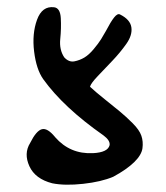

<svg xmlns="http://www.w3.org/2000/svg" viewBox="-20 -753 458 529"><path d="M124 -248Q77 -260 61 -295Q45 -330 63 -359Q80 -393 95.5 -397Q111 -401 132 -375Q173 -328 236 -331Q277 -333 282 -353Q284 -366 265 -380Q155 -457 99 -535Q80 -562 74 -611Q68 -660 82 -698.5Q96 -737 129 -733Q146 -731 147.5 -703Q149 -675 146 -645.5Q143 -616 157 -595Q170 -581 185 -584Q200 -587 212.5 -594.5Q225 -602 238 -617.5Q251 -633 258.5 -645Q266 -657 272 -668Q285 -693 294.5 -705Q304 -717 311 -713Q339 -699 342 -677.5Q345 -656 328 -632Q311 -608 290 -586Q269 -564 249.5 -543.5Q230 -523 228 -514Q243 -500 268 -480Q293 -460 310 -446Q327 -432 345.5 -413.5Q364 -395 369.5 -379Q375 -363 372.5 -344.5Q370 -326 349.5 -306Q329 -286 292 -266Q259 -252 209 -246.5Q159 -241 124 -248Z"/></svg>

Font: Noam
Style: Regular
Weight: 400
Version: Version 1.1